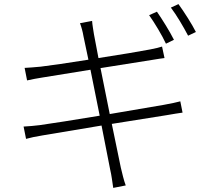

<svg xmlns="http://www.w3.org/2000/svg" viewBox="-20 -863 1040 936"><path d="M745 -806 707 -789C734 -751 770 -691 789 -650L828 -669C807 -711 770 -770 745 -806ZM850 -843 813 -826C841 -789 874 -733 897 -689L935 -707C916 -745 877 -806 850 -843ZM95 -246 107 -186C128 -192 152 -197 188 -203L475 -251L517 -37C524 -8 527 21 532 53L593 41C583 15 576 -18 569 -46L525 -259L789 -301C826 -307 852 -312 870 -314L859 -369C841 -364 817 -359 779 -352L515 -307L470 -531L722 -571C747 -575 771 -579 782 -580L770 -636C758 -632 739 -627 712 -622C666 -613 564 -596 460 -580L438 -696C435 -717 430 -742 429 -761L370 -750C377 -731 383 -710 387 -686L411 -572C313 -556 220 -543 178 -538C146 -535 121 -533 100 -532L112 -471C139 -477 161 -481 186 -485L421 -523L466 -299C345 -279 226 -260 174 -253C151 -250 117 -247 95 -246Z"/></svg>

Font: Noto Sans HK Light
Style: Regular
Weight: 300
Designer: Ryoko NISHIZUKA 西塚涼子 (kana, bopomofo & ideographs); Paul D. Hunt (Latin, Greek & Cyrillic); Sandoll Communications 산돌커뮤니
Foundry: Adobe
Version: Version 2.004;hotconv 1.0.118;makeotfexe 2.5.65603